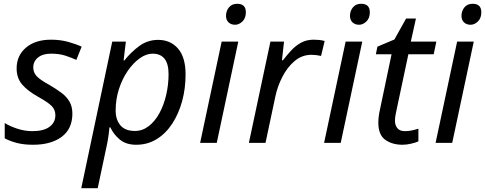

<svg xmlns="http://www.w3.org/2000/svg" viewBox="-20 -756 2567 1016"><path d="M155 10Q106 10 69.5 0.5Q33 -9 5 -24V-105Q30 -89 70 -75.5Q110 -62 152 -62Q211 -62 242 -85Q273 -108 273 -146Q273 -175 254 -194.5Q235 -214 183 -243Q126 -275 97 -309Q68 -343 68 -394Q68 -462 117.5 -504Q167 -546 250 -546Q299 -546 340.5 -534.5Q382 -523 412 -509L384 -439Q358 -451 326 -461.5Q294 -472 250 -472Q206 -472 181 -451.5Q156 -431 156 -399Q156 -373 173.5 -353.5Q191 -334 244 -305Q278 -285 305 -265Q332 -245 347.5 -218.5Q363 -192 363 -155Q363 -74 306.5 -32Q250 10 155 10Z M410 240 574 -536H646L634 -436H638Q673 -480 717 -512.5Q761 -545 817 -545Q882 -545 922 -499Q962 -453 962 -362Q962 -288 944 -221.5Q926 -155 892 -102.5Q858 -50 809.5 -20Q761 10 701 10Q647 10 614 -17.5Q581 -45 564 -82H559Q558 -66 554 -37.5Q550 -9 546 9L497 240ZM694 -63Q734 -63 767 -88.5Q800 -114 823.5 -157Q847 -200 859.5 -254Q872 -308 872 -364Q872 -472 787 -472Q754 -472 719.5 -447.5Q685 -423 656 -381Q627 -339 609.5 -285Q592 -231 592 -171Q592 -123 617 -93Q642 -63 694 -63Z M1224 -625Q1203 -625 1189.5 -637.5Q1176 -650 1176 -672Q1176 -698 1191.5 -717Q1207 -736 1235 -736Q1281 -736 1281 -691Q1281 -660 1263 -642.5Q1245 -625 1224 -625ZM1039 0 1153 -536H1241L1127 0Z M1297 0 1411 -536H1483L1472 -437H1477Q1498 -464 1521 -489Q1544 -514 1573 -530Q1602 -546 1640 -546Q1654 -546 1669.5 -544.5Q1685 -543 1698 -539L1679 -460Q1652 -466 1628 -466Q1578 -466 1539 -433Q1500 -400 1474 -349Q1448 -298 1437 -245L1385 0Z M1880 -625Q1859 -625 1845.5 -637.5Q1832 -650 1832 -672Q1832 -698 1847.5 -717Q1863 -736 1891 -736Q1937 -736 1937 -691Q1937 -660 1919 -642.5Q1901 -625 1880 -625ZM1695 0 1809 -536H1897L1783 0Z M1969 -469 1977 -509 2067 -547 2129 -658H2181L2154 -536H2289L2275 -469H2141L2079 -177Q2076 -164 2073 -147.5Q2070 -131 2070 -117Q2070 -94 2082.5 -78Q2095 -62 2123 -62Q2141 -62 2158 -65.5Q2175 -69 2194 -75V-8Q2182 -2 2157 4Q2132 10 2110 10Q2056 10 2019 -16Q1982 -42 1982 -107Q1982 -139 1991 -178L2052 -469Z M2470 -625Q2449 -625 2435.5 -637.5Q2422 -650 2422 -672Q2422 -698 2437.5 -717Q2453 -736 2481 -736Q2527 -736 2527 -691Q2527 -660 2509 -642.5Q2491 -625 2470 -625ZM2285 0 2399 -536H2487L2373 0Z"/></svg>

Font: BC Sans
Style: Italic
Weight: 400
Italic angle: -12°
Designer: Monotype Design Team
Designer: Province of B.C.
Foundry: Monotype Imaging Inc.
Version: Version 2.000;GOOG;noto-source:20170915:90ef993387c0